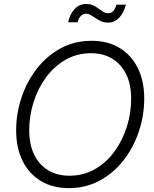

<svg xmlns="http://www.w3.org/2000/svg" viewBox="-20 -945 782 975"><path d="M329.6 10.3Q247.6 10.3 187.5 -25.9Q127.4 -62 94.7 -127.9Q62 -193.8 62 -282.7Q62 -368.2 89.1 -449.5Q116.2 -530.8 166.7 -595.9Q217.3 -661.1 287.8 -699.5Q358.4 -737.8 445.3 -737.8Q527.3 -737.8 587.2 -701.7Q647 -665.5 679.7 -599.6Q712.4 -533.7 712.4 -444.8Q712.4 -358.9 685.3 -277.6Q658.2 -196.3 607.7 -131.3Q557.1 -66.4 486.6 -28.1Q416 10.3 329.6 10.3ZM332 -52.7Q404.3 -52.7 462.4 -86.2Q520.5 -119.6 561.5 -176Q602.5 -232.4 624.3 -301.8Q646 -371.1 646 -443.4Q646 -517.1 620.4 -568.6Q594.7 -620.1 549.1 -647.5Q503.4 -674.8 442.9 -674.8Q370.1 -674.8 312 -641.1Q253.9 -607.4 212.9 -551Q171.9 -494.6 150.1 -425.3Q128.4 -356 128.4 -283.7Q128.4 -210.9 153.8 -159.2Q179.2 -107.4 225.1 -80.1Q271 -52.7 332 -52.7ZM528.3 -830.1Q509.3 -830.1 493.9 -836.9Q478.5 -843.8 465.6 -852.8Q452.6 -861.8 440.7 -868.7Q428.7 -875.5 417.5 -875.5Q400.4 -875.5 389.2 -862.5Q377.9 -849.6 374 -832H326.2Q334.5 -872.6 358.4 -898.7Q382.3 -924.8 418.5 -924.8Q439 -924.8 453.6 -917.7Q468.3 -910.6 480.5 -901.4Q492.7 -892.1 504.2 -885Q515.6 -877.9 528.8 -877.9Q544.4 -877.9 554.4 -888.2Q564.5 -898.4 571.8 -921.4H619.1Q608.9 -879.4 585 -854.7Q561 -830.1 528.3 -830.1Z"/></svg>

Font: Inter 24pt Light
Style: Italic
Weight: 300
Italic angle: -9.3988°
Designer: Rasmus Andersson
Foundry: rsms
Version: Version 4.001;git-66647c0bb